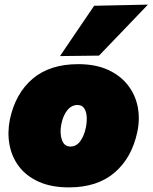

<svg xmlns="http://www.w3.org/2000/svg" viewBox="-20 -796 661 832"><path d="M279 16Q201.5 16 147.2 -8.8Q93 -33.5 61.8 -75.2Q30.5 -117 21 -170Q11.5 -223 23 -279Q47 -391.5 121.5 -454.8Q196 -518 319 -518Q394 -518 447.8 -493.5Q501.5 -469 534 -427.2Q566.5 -385.5 576.8 -333Q587 -280.5 575 -224Q551 -111.5 476.2 -47.8Q401.5 16 279 16ZM285 -161Q311.5 -161 328.5 -185.2Q345.5 -209.5 352 -243Q357 -267 355.8 -289.5Q354.5 -312 345 -326.5Q335.5 -341 316 -341Q290 -341 271.8 -318.5Q253.5 -296 246 -259Q238 -220 248 -190.5Q258 -161 285 -161ZM240 -553Q277 -608 314 -662.2Q351 -716.5 388 -771L621 -776Q566 -718.5 512.8 -663Q459.5 -607.5 409 -555Z"/></svg>

Font: Commissioner Black
Style: Italic
Weight: 900
Italic angle: -12°
Designer: Kostas Bartsokas
Foundry: Kostas Bartsokas
Version: Version 1.000; ttfautohint (v1.8.3)